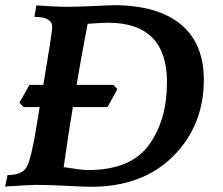

<svg xmlns="http://www.w3.org/2000/svg" viewBox="-23 -714 855 735"><path d="M325.2 1Q301.3 1 230.5 -2.7Q159.7 -6.3 113.3 -6.3Q97.2 -6.3 -3.4 0L5.9 -43.9Q65.4 -43.9 81.3 -78.6Q97.2 -113.3 114.3 -215.3L166 -530.3Q176.8 -597.7 176.8 -610.8Q176.8 -649.4 108.9 -649.4L116.2 -693.4Q188 -688 233.4 -688Q280.3 -688 341.1 -691.2Q401.9 -694.3 415 -694.3Q583 -692.9 670.2 -619.9Q757.3 -546.9 757.3 -408.7Q757.3 -233.9 640.4 -116.5Q523.4 1 325.2 1ZM313.5 -63Q476.6 -63 546.4 -158.2Q616.2 -253.4 616.2 -399.4Q616.2 -627 390.1 -627Q372.1 -627 312.5 -623Q258.3 -340.3 220.7 -74.2Q290.5 -63 313.5 -63ZM388.7 -304.2H66.9L51.3 -320.8L89.8 -389.2H411.6L426.3 -372.6Z"/></svg>

Font: Kelvinch
Style: Bold Italic
Weight: 700
Italic angle: -10°
Designer: Paul James Miller
Foundry: High-Logic / Made with FontCreator
Version: Version 3.30 September 23, 2016